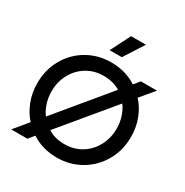

<svg xmlns="http://www.w3.org/2000/svg" viewBox="-224 -1179 1327 1380"><g transform="rotate(30 439.0 -489.5)"><path d="M228 -38 189 10H55L150 -105Q106 -152 78.5 -222Q51 -292 51 -373Q51 -485 102.5 -575Q154 -665 242.5 -716Q331 -767 439 -767Q559 -767 650 -707L689 -755H823L728 -641Q773 -594 800.5 -524Q828 -454 828 -373Q828 -261 776 -171Q724 -81 635.5 -29.5Q547 22 439 22Q319 22 228 -38ZM225 -195 577 -620Q521 -656 439 -656Q362 -656 300.5 -618.5Q239 -581 204 -516Q169 -451 169 -373Q169 -319 185.5 -271Q202 -223 225 -195ZM439 -89Q516 -89 577.5 -126.5Q639 -164 674 -229.5Q709 -295 709 -373Q709 -426 692.5 -474Q676 -522 653 -550L301 -126Q356 -89 439 -89ZM466 -1001H589L484 -837H383Z"/></g></svg>

Font: BLUETTI 2.0 Medium
Style: Italic
Weight: 500
Designer: Stijn de Vries
Foundry: tokotype
Version: Version 2.005;October 31, 2023;FontCreator 14.0.0.2814 64-bi